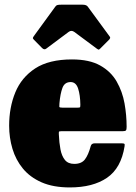

<svg xmlns="http://www.w3.org/2000/svg" viewBox="-20 -800 596 840"><path d="M20 -250Q20 -330 47 -395.8Q74 -461.5 134.2 -500.8Q194.5 -540 295 -540Q371 -540 418.2 -513.5Q465.5 -487 490.5 -443.2Q515.5 -399.5 524.8 -347.8Q534 -296 534 -245Q534 -233.5 531.2 -229.8Q528.5 -226 517 -226H249Q238.5 -226 237.8 -223.2Q237 -220.5 237.5 -211Q239 -175.5 244.5 -146.5Q250 -117.5 264 -100.2Q278 -83 305 -83Q336.5 -83 351.5 -102.5Q366.5 -122 377 -161Q380 -173 395 -173H511Q521.5 -173 524 -170.8Q526.5 -168.5 525 -160Q510 -64.5 448.2 -22.2Q386.5 20 285.5 20Q213 20 162.2 -2.2Q111.5 -24.5 80.2 -62.5Q49 -100.5 34.5 -149Q20 -197.5 20 -250ZM253 -329H318.5Q329 -329 330.2 -330.8Q331.5 -332.5 331.5 -342.5Q331 -384 321.8 -412.5Q312.5 -441 289 -441Q262.5 -441 253 -415Q243.5 -389 240 -347.5Q239 -336.5 239.5 -332.8Q240 -329 253 -329ZM164 -590 129.5 -625Q124 -630.5 123.8 -633Q123.5 -635.5 128 -642L222 -771Q226 -777 231.8 -778.2Q237.5 -779.5 248.5 -779.5H341Q358 -779.5 364 -771L460 -640Q465.5 -634.5 456 -625L419 -588Q413.5 -582.5 411.5 -582.8Q409.5 -583 403 -587.5L305.5 -660Q292.5 -669.5 280.5 -660.5L182 -587Q173.5 -580.5 164 -590Z"/></svg>

Font: Besley* Narrow Fatface
Style: Regular
Weight: 900
Width: 4
Designer: Owen Earl
Foundry: indestructible type*
Version: Version 3.000; ttfautohint (v1.8.3)